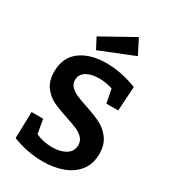

<svg xmlns="http://www.w3.org/2000/svg" viewBox="-230 -1070 1060 1195"><g transform="rotate(30 300.5 -472.0)"><path d="M336 -421Q406 -398 450 -376Q494 -354 525.5 -312Q557 -270 557 -204Q557 -132 519.5 -83.5Q482 -35 418 -11Q354 13 274 13Q163 13 56 -29L61 -219H144L162 -118Q216 -93 281 -93Q340 -93 378 -117Q416 -141 416 -186Q416 -216 397 -236Q378 -256 350 -268.5Q322 -281 272 -297Q204 -319 161 -339.5Q118 -360 87.5 -401Q57 -442 57 -508Q57 -610 128 -663Q199 -716 314 -716Q420 -716 534 -672L523 -497H438L419 -595Q371 -611 322 -611Q267 -611 231 -590Q195 -569 195 -527Q195 -499 213.5 -480.5Q232 -462 259.5 -449.5Q287 -437 336 -421ZM460 -851 216 -753 176 -829 406 -957Z"/></g></svg>

Font: Bitter Pro
Style: Bold
Weight: 700
Designer: Sol Matas, and Bitter project Authors
Foundry: Sol Matas
Version: Version 1.010